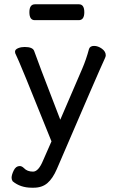

<svg xmlns="http://www.w3.org/2000/svg" viewBox="-20 -705 540 895"><path d="M347 -611H142Q117 -611 117 -648Q117 -685 143 -685H348Q373 -685 373 -648Q373 -611 347 -611ZM137 170H128Q75 170 39 140Q34 132 34 124Q34 110 44 89.5Q54 69 72 69Q82 69 92 79Q107 95 134 95Q159 95 180 45L220 -46Q69 -423 51 -457L50 -464Q50 -475 66 -481Q79 -486 95 -486Q132 -486 139 -468Q149 -437 261 -147L363 -384Q382 -428 395 -477Q400 -491 418.5 -491Q437 -491 455 -478Q473 -465 473 -447Q473 -441 468 -431Q443 -378 245 83Q226 127 201 148.5Q176 170 137 170Z"/></svg>

Font: Moon Stars Kai HW
Style: Bold
Weight: 700
Designer: GuiWonder
Version: Version 1.101